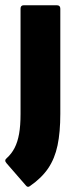

<svg xmlns="http://www.w3.org/2000/svg" viewBox="-42 -518 285 729"><path d="M71 189Q63 195 56 186L-17 102Q-27 91 -17 83Q2 66 13.5 43.5Q25 21 30.5 -10Q36 -41 36 -85V-485Q36 -498 48 -498H174Q187 -498 187 -485V-86Q187 -16 176.5 34Q166 84 141 121Q116 158 71 189Z"/></svg>

Font: Sofia Sans Condensed Black
Style: Regular
Weight: 900
Designer: Botio Nikoltchev, Ani Petrova
Foundry: lettersoup
Version: Version 4.101